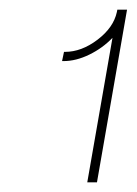

<svg xmlns="http://www.w3.org/2000/svg" viewBox="-20 -720 282 396"><path d="M111 -594H108L112 -613H114Q148 -613 181 -638Q214 -663 221 -695L222 -700H242L180 -344H160L212 -642Q192 -621 164.5 -607.5Q137 -594 111 -594Z"/></svg>

Font: Fixel Italic Variable Display Thin
Style: Italic
Weight: 100
Italic angle: -10°
Designer: AlfaBravo + MacPaw
Foundry: Kyrylo Tkachov, Marchela Mozhyna, Serhii Makarenko, Maria Weinstein, Zakhar Kryvoshyya
Version: Version 1.210;Glyphs 3.2 (3217)